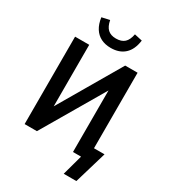

<svg xmlns="http://www.w3.org/2000/svg" viewBox="-255 -1052 1190 1341"><g transform="rotate(30 340.5 -382.0)"><path d="M482 164 527 0H462V-523L476 -520L171 0H72V-705H186V-182L172 -185L476 -705H576V-96H661L584 164ZM326 -761Q281 -761 247 -778Q213 -795 191.5 -829Q170 -863 163 -914L226 -928Q235 -880 259 -858Q283 -836 325 -836Q369 -836 393 -858Q417 -880 426 -928L489 -914Q479 -838 437 -799.5Q395 -761 326 -761Z"/></g></svg>

Font: Nunito Sans 10pt Condensed
Style: Bold
Weight: 700
Width: 3
Designer: Vernon Adams
Foundry: Vernon Adams
Version: Version 3.101;gftools[0.9.27]